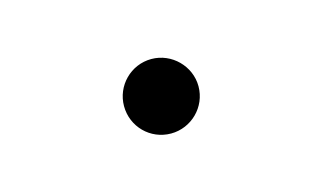

<svg xmlns="http://www.w3.org/2000/svg" viewBox="-30 -414 320 191"><g transform="rotate(-15 130.0 -318.5)"><path d="M130.3 -279.8C151.3 -279.8 168.7 -296.9 168.7 -318.2C168.7 -339.1 151.3 -356.5 130.3 -356.5C109 -356.5 92 -339.1 92 -318.2C92 -296.9 109 -279.8 130.3 -279.8Z"/></g></svg>

Font: Karasuma Gothic
Style: Thin
Weight: 200
Designer: Rasmus Andersson / Ryoko Ishizuka
Foundry: rsms
Version: Version 1.00